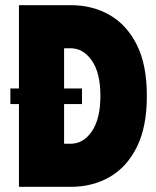

<svg xmlns="http://www.w3.org/2000/svg" viewBox="-20 -720 603 740"><path d="M296 -319V-379H227V-534H252Q301 -534 334 -486.5Q367 -439 367 -350Q367 -263 334.5 -214.5Q302 -166 252 -166H227V-319ZM20 -319H53V0H254Q336 0 402 -37.5Q468 -75 507 -152.5Q546 -230 546 -350Q546 -471 507 -548Q468 -625 402 -662.5Q336 -700 254 -700H53V-379H20Z"/></svg>

Font: Phudu Light ExtraBold
Style: Regular
Weight: 800
Version: Version 1.005;gftools[0.9.23]